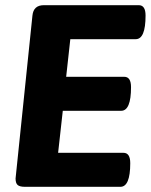

<svg xmlns="http://www.w3.org/2000/svg" viewBox="-20 -720 581 740"><path d="M515 -700Q541 -700 541 -660Q541 -569 503 -569H251L235 -424H459Q485 -424 485 -384Q485 -293 447 -293H222L204 -131H456Q482 -131 482 -91Q482 0 444 0H76Q56 0 48 -7Q40 -14 40 -32L105 -660Q109 -700 149 -700Z"/></svg>

Font: AsCom
Style: Bold Italic
Weight: 700
Italic angle: -48°
Designer: AsCom
Foundry: AsCom
Version: Version 1.001